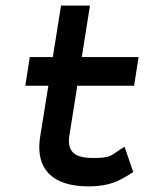

<svg xmlns="http://www.w3.org/2000/svg" viewBox="-20 -652 513 683"><path d="M70 -347H152L122 -160C107 -52 165 11 295 11C371 11 406 -10 443 -33L454 -40L423 -130L407 -120C374 -98 373 -90 311 -90C242 -90 218 -115 227 -171L255 -347H457L473 -449H271L300 -632H197L168 -449H86Z"/></svg>

Font: Charger Sport
Style: BlkExtObl
Weight: 900
Designer: Jasper
Foundry: Cannot Into Space Fonts
Version: Version 1.1